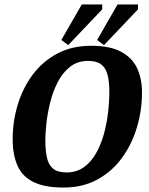

<svg xmlns="http://www.w3.org/2000/svg" viewBox="-20 -834 670 864"><path d="M266 10Q182 10 131.5 -14.5Q81 -39 59 -88Q37 -137 37 -208Q37 -288 60 -363.5Q83 -439 127.5 -498.5Q172 -558 238 -593Q304 -628 390 -628Q476 -628 526 -600.5Q576 -573 597.5 -526Q619 -479 619 -418Q619 -337 596 -260.5Q573 -184 528.5 -123Q484 -62 418 -26Q352 10 266 10ZM280 -58Q324 -58 356.5 -81Q389 -104 411 -142Q433 -180 446.5 -227.5Q460 -275 466 -325.5Q472 -376 472 -422Q472 -467 464 -497.5Q456 -528 435.5 -544Q415 -560 377 -560Q328 -560 294 -532.5Q260 -505 238.5 -462Q217 -419 205 -369.5Q193 -320 188.5 -276Q184 -232 184 -203Q184 -158 191 -125.5Q198 -93 218.5 -75.5Q239 -58 280 -58ZM448 -631 417 -654 509 -814H601V-792ZM287 -631 256 -654 348 -814H440V-792Z"/></svg>

Font: Manuale
Style: Italic
Weight: 400
Italic angle: -11°
Designer: Eduardo Tunni / Pablo Cosgaya
Foundry: Eduardo Tunni / Pablo Cosgaya
Version: Version 1.002